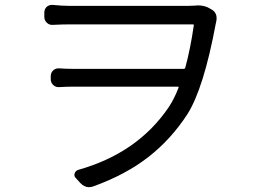

<svg xmlns="http://www.w3.org/2000/svg" viewBox="-20 -735 1040 789"><path d="M781.2 -711.9Q787.1 -712.9 793 -712.9Q823.2 -712.9 845.7 -698.2L850.6 -695.3Q870.1 -683.6 870.1 -660.2Q870.1 -653.3 868.2 -644.5Q867.2 -642.6 867.2 -640.6Q817.4 -372.1 750 -265.6Q682.6 -162.1 589.8 -89.8Q497.1 -17.6 365.2 30.3Q355.5 34.2 345.7 34.2Q326.2 34.2 309.6 16.6L292 -2.9Q283.2 -10.7 286.6 -22Q290 -33.2 301.8 -37.1Q544.9 -105.5 672.9 -293.9Q695.3 -327.1 713.9 -375Q714.8 -378.9 710.9 -378.9H280.3Q253.9 -378.9 222.7 -377Q209 -376 198.7 -385.7Q188.5 -395.5 188.5 -409.2V-421.9Q188.5 -436.5 198.7 -445.8Q209 -455.1 222.7 -454.1Q251 -452.1 277.3 -452.1H735.4Q740.2 -452.1 741.2 -456.1Q762.7 -535.2 776.4 -630.9Q777.3 -634.8 772.5 -634.8H264.6Q237.3 -634.8 196.3 -632.8Q182.6 -631.8 172.4 -641.6Q162.1 -651.4 162.1 -666V-683.6Q162.1 -697.3 171.9 -707Q181.6 -714.8 193.4 -714.8Q195.3 -714.8 196.3 -714.8Q235.4 -710.9 264.6 -710.9H754.9Q768.6 -710.9 781.2 -711.9Z"/></svg>

Font: Gen Jyuu GothicL Regular
Style: Regular
Weight: 400
Designer: [Source Han Sans]
Ryoko NISHIZUKA  (kana & ideographs); Paul D. Hunt (Latin, Greek & Cyrillic); Wenlong ZHANG  (bopomofo
Version: Version 1.002.20150607